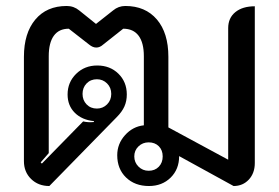

<svg xmlns="http://www.w3.org/2000/svg" viewBox="-20 -613 932 642"><path d="M60 -74V-423Q60 -502 98 -547.5Q136 -593 203 -593Q227 -593 245 -578L301 -533L358 -578Q376 -593 399 -593Q466 -593 504.5 -548Q543 -503 543 -423V-187L743 -79V-519Q743 -553 767 -572.5Q791 -592 832 -592V-68Q832 -34 812 -12.5Q792 9 761 9L579 -91Q579 -47 550.5 -19Q522 9 478 9Q431 9 401.5 -19.5Q372 -48 372 -94Q372 -132 398 -161Q424 -190 461 -194V-425Q461 -470 443.5 -493.5Q426 -517 392 -517L325 -464Q314 -454 302 -454Q290 -454 278 -464L210 -517Q177 -517 160 -493.5Q143 -470 143 -425V-101L116 -70L120 -66L258 -207Q275 -203 294 -205V-208Q254 -212 230 -236Q206 -260 206 -297Q206 -338 234.5 -366Q263 -394 305 -394Q348 -394 376 -366.5Q404 -339 404 -297Q404 -275 396 -257Q388 -239 370 -221L145 9Q108 9 84 -14.5Q60 -38 60 -74ZM352 -299Q352 -320 338 -334Q324 -348 304 -348Q283 -348 269.5 -334Q256 -320 256 -299Q256 -278 269.5 -264Q283 -250 304 -250Q324 -250 338 -264Q352 -278 352 -299ZM524 -90Q524 -111 511 -124Q498 -137 477 -137Q457 -137 443 -123.5Q429 -110 429 -90Q429 -70 443 -56Q457 -42 477 -42Q498 -42 511 -55.5Q524 -69 524 -90Z"/></svg>

Font: K2D
Style: Regular
Weight: 400
Version: Version 1.000; ttfautohint (v1.6)